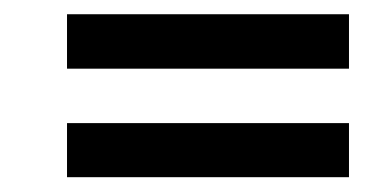

<svg xmlns="http://www.w3.org/2000/svg" viewBox="-20 -388 531 267"><path d="M73.2 -292.5V-368.2H465.3V-292.5ZM73.2 -141.6V-216.8H465.3V-141.6Z"/></svg>

Font: Proletarsk
Style: Regular
Weight: 400
Designer: Peter Wiegel, original typeface by Carl Albert Fahrenwaldt 1901
Foundry: Peter Wiegel
Version: Version 1.000 2010 initial release